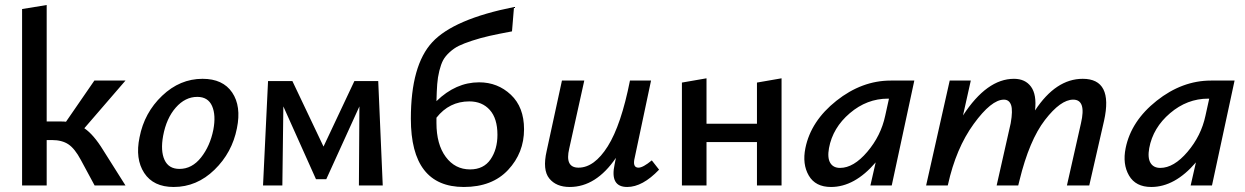

<svg xmlns="http://www.w3.org/2000/svg" viewBox="-20 -739 4960 765"><path d="M316 -228Q353 -203 391 -141L480 0H357L302 -102Q278 -147 252.5 -164Q227 -181 187 -181H166V0H68V-703L166 -719V-255H220Q236 -255 243 -254L356 -418H480Z M672 6Q591 6 554.5 -50Q518 -106 536 -192Q555 -290 626 -357.5Q697 -425 787 -425Q868 -425 905 -370.5Q942 -316 924 -228Q905 -131 834.5 -62.5Q764 6 672 6ZM695 -66Q745 -66 781 -111.5Q817 -157 830 -222Q841 -280 825 -316.5Q809 -353 766 -353Q718 -353 680.5 -310.5Q643 -268 630 -198Q619 -138 635.5 -102Q652 -66 695 -66Z M1505 0H1410L1412 -315L1280 -25H1239L1109 -315L1105 0H1028L1048 -416H1145L1269 -155L1392 -416H1487Z M1889 -411Q1963 -411 2015.5 -361.5Q2068 -312 2068 -224Q2068 -130 2004.5 -62Q1941 6 1828 6Q1617 6 1617 -266Q1617 -479 1702.5 -571Q1788 -663 2028 -711L2020 -614Q1966 -604 1930.5 -596Q1895 -588 1861.5 -577Q1828 -566 1808.5 -556.5Q1789 -547 1771.5 -531Q1754 -515 1745.5 -499Q1737 -483 1730.5 -457Q1724 -431 1722 -403.5Q1720 -376 1719 -336Q1796 -411 1889 -411ZM1853 -64Q1907 -64 1934.5 -104Q1962 -144 1962 -202Q1962 -267 1931.5 -301Q1901 -335 1850 -335Q1770 -335 1719 -270V-249Q1719 -164 1756 -114Q1793 -64 1853 -64Z M2577 -100 2606 -63Q2540 6 2479 6Q2409 6 2429 -85L2434 -110Q2355 6 2250 6Q2196 6 2168.5 -28Q2141 -62 2158 -137L2219 -418H2308L2248 -147Q2230 -71 2285 -71Q2348 -71 2401.5 -156Q2455 -241 2490 -418H2574L2509 -111Q2499 -71 2524 -71Q2542 -71 2577 -100Z M2996 -410 3094 -427V0H2996V-173H2795V0H2697V-410L2795 -427V-246H2996Z M3529 -418H3623L3533 0H3448L3469 -92Q3385 6 3291 6Q3229 6 3202.5 -39.5Q3176 -85 3189 -149Q3211 -257 3312.5 -337.5Q3414 -418 3529 -418ZM3327 -70Q3381 -70 3435.5 -134Q3490 -198 3507 -278L3522 -346H3518Q3434 -346 3366 -288Q3298 -230 3283 -149Q3276 -110 3288 -90Q3300 -70 3327 -70Z M4294 -425Q4416 -425 4379 -258L4320 0H4231L4287 -248Q4309 -342 4256 -342Q4206 -342 4143.5 -261Q4081 -180 4042 -20L4037 0H3951L4007 -248Q4016 -299 4008.5 -320.5Q4001 -342 3980 -342Q3930 -342 3859.5 -245Q3789 -148 3757 -3L3756 0H3670L3764 -418H3848L3817 -279Q3912 -425 4020 -425Q4065 -425 4088 -393.5Q4111 -362 4104 -299Q4187 -425 4294 -425Z M4805 -418H4899L4809 0H4724L4745 -92Q4661 6 4567 6Q4505 6 4478.5 -39.5Q4452 -85 4465 -149Q4487 -257 4588.5 -337.5Q4690 -418 4805 -418ZM4603 -70Q4657 -70 4711.5 -134Q4766 -198 4783 -278L4798 -346H4794Q4710 -346 4642 -288Q4574 -230 4559 -149Q4552 -110 4564 -90Q4576 -70 4603 -70Z"/></svg>

Font: EauTestInfant Semibold
Style: Italic
Weight: 600
Italic angle: -12°
Designer: Christian Thalmann (Catharsis Fonts)
Version: Version 0.001;PS 000.001;hotconv 1.0.88;makeotf.lib2.5.64775